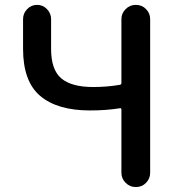

<svg xmlns="http://www.w3.org/2000/svg" viewBox="-20 -756 723 776"><path d="M528.3 0Q504.9 0 487.8 -17.1Q470.7 -34.2 470.7 -57.6V-312.5Q470.7 -320.3 463.9 -318.4Q409.2 -309.6 343.8 -309.6Q211.9 -309.6 142.6 -368.2Q73.2 -426.8 73.2 -558.6V-678.7Q73.2 -702.1 89.8 -719.2Q106.4 -736.3 129.9 -736.3Q153.3 -736.3 169.9 -719.2Q186.5 -702.1 186.5 -678.7V-558.6Q186.5 -473.6 228 -439Q269.5 -404.3 356.4 -404.3Q412.1 -404.3 463.9 -413.1Q470.7 -414.1 470.7 -420.9V-678.7Q470.7 -702.1 487.8 -719.2Q504.9 -736.3 528.3 -736.3H529.3Q553.7 -736.3 570.3 -719.2Q586.9 -702.1 586.9 -678.7V-57.6Q586.9 -34.2 570.3 -17.1Q553.7 0 529.3 0Z"/></svg>

Font: Gen Jyuu Gothic P Medium
Style: Regular
Weight: 500
Designer: [Source Han Sans]
Ryoko NISHIZUKA  (kana & ideographs); Paul D. Hunt (Latin, Greek & Cyrillic); Wenlong ZHANG  (bopomofo
Version: Version 1.002.20150607